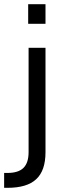

<svg xmlns="http://www.w3.org/2000/svg" viewBox="-53 -693 308 920"><path d="M82 -672.9H165V-579.1H82ZM84 -463.9H165V36.1Q165 125 120.1 166Q76.2 207 -17.6 207H-33.2V135.7H-17.6Q35.2 135.7 59.6 111.3Q84 86.9 84 36.1Z"/></svg>

Font: BF_TEXT
Style: Regular
Weight: 400
Foundry: EA DICE
Version: Version 1.404